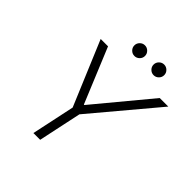

<svg xmlns="http://www.w3.org/2000/svg" viewBox="-220 -975 1124 1124"><g transform="rotate(45 342.5 -412.5)"><path d="M236 0 293 -268 125 -668H186L327 -327H331L614 -668H685L349 -268L292 0ZM494 -737Q476 -737 463 -750Q450 -763 450 -781Q450 -799 463 -812Q476 -825 494 -825Q512 -825 525 -812Q538 -799 538 -781Q538 -763 525 -750Q512 -737 494 -737ZM335 -737Q317 -737 304 -750Q291 -763 291 -781Q291 -799 304 -812Q317 -825 335 -825Q353 -825 366 -812Q379 -799 379 -781Q379 -763 366 -750Q353 -737 335 -737Z"/></g></svg>

Font: Atkinson Hyperlegible Mono ExtraLight
Style: Italic
Weight: 200
Italic angle: -12°
Monospace: yes
Designer: Elliott Scott, Megan Eiswerth, Linus Boman, Theodore Petrosky, Letters from Sweden
Foundry: Applied Design Works, Letters from Sweden
Version: Version 2.001